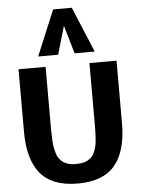

<svg xmlns="http://www.w3.org/2000/svg" viewBox="-71 -1200 931 1272"><g transform="rotate(-5 394.5 -564.0)"><path d="M248.5 -351.1Q250 -261.7 255.4 -236.1Q260.7 -210.4 266.1 -193.1Q271.5 -175.8 279.1 -164.6Q286.6 -153.3 297.4 -142.6Q308.1 -131.8 322.3 -125.5Q352.1 -111.8 385.7 -111.8Q419.4 -111.8 439.5 -116Q459.5 -120.1 474.1 -129.4Q488.8 -138.7 499.8 -149.9Q510.7 -161.1 517.8 -178.7Q524.9 -196.3 529.5 -213.1Q534.2 -230 536.1 -254.4Q540 -294.9 540 -351.1V-770.5H720.2V-353Q720.2 -170.9 642.3 -76.4Q564.5 18.1 394.5 18.1Q222.2 18.1 143.6 -79.6Q68.4 -173.3 68.4 -353V-770.5H248.5ZM331.5 -1145.5H455.6L581.5 -843.3H447.8L393.1 -1030.8L338.4 -843.3H205.6Z"/></g></svg>

Font: Nobile-bold
Style: Bold
Weight: 700
Version: Version 1.000;PS 001.000;hotconv 1.0.38